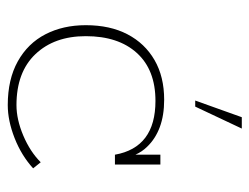

<svg xmlns="http://www.w3.org/2000/svg" viewBox="-96 -552 658 507"><g transform="rotate(90 233.5 -299.0)"><path d="M258 10Q190 10 142.5 -16.5Q95 -43 71 -89.5Q47 -136 47 -196Q47 -260 71 -306Q95 -352 139 -377.5Q183 -403 244 -403Q285 -403 316 -391.5Q347 -380 368 -358Q381 -345 389 -327V-393H415V-273H389Q370 -380 247 -380Q165 -380 120.5 -331Q76 -282 76 -196Q76 -113 123.5 -63Q171 -13 258 -13Q296 -13 338.5 -31Q381 -49 409 -77L425 -57Q391 -26 345 -8Q299 10 258 10ZM246 -485 290 -608H320L262 -485Z"/></g></svg>

Font: Rokkitt SemiBold Thin
Style: Regular
Weight: 250
Version: Version 3.103